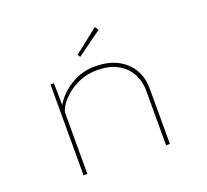

<svg xmlns="http://www.w3.org/2000/svg" viewBox="-125 -889 1127 1043"><g transform="rotate(-20 438.5 -368.0)"><path d="M188 0V-525H208L210 -372L197 -368Q209 -407 244 -445Q279 -483 331.5 -509Q384 -535 446 -535Q524 -535 577.5 -507Q631 -479 659 -430.5Q687 -382 687 -320V0H665V-314Q665 -376 637.5 -421Q610 -466 561.5 -489.5Q513 -513 450 -512Q398 -512 354.5 -494.5Q311 -477 278.5 -450Q246 -423 228 -395.5Q210 -368 210 -350V0H200Q198 0 195 0Q192 0 188 0ZM391 -611 381 -626 521 -736 535 -715Z"/></g></svg>

Font: Lexend Tera Thin
Style: Regular
Weight: 250
Version: Version 1.007